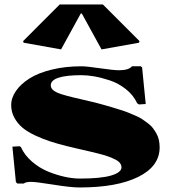

<svg xmlns="http://www.w3.org/2000/svg" viewBox="-20 -825 760 855"><path d="M246.1 -805.2H438L601.1 -642.1L599.1 -634.8L432.1 -605L344.2 -765.1H339.8L252 -605L85 -634.8L83 -642.1ZM35.2 -171.9 67.9 -173.8 73.2 -169.9Q89.8 -133.3 122.8 -105Q155.8 -76.7 194.1 -61Q232.4 -45.4 268.6 -37.6Q304.7 -29.8 335 -29.8Q429.2 -29.8 475.1 -43.5Q521 -57.1 521 -80.1Q521 -89.8 514.4 -98.6Q507.8 -107.4 493.7 -114.5Q479.5 -121.6 464.1 -127.4Q448.7 -133.3 424.1 -139.6Q399.4 -146 379.2 -150.6Q358.9 -155.3 328.1 -162.4Q297.4 -169.4 275.9 -174.8Q234.9 -185.1 202.6 -195.6Q170.4 -206.1 136.5 -221.9Q102.5 -237.8 80.3 -256.3Q58.1 -274.9 43.9 -300.8Q29.8 -326.7 29.8 -356.9Q29.8 -389.6 51.5 -420.7Q73.2 -451.7 112.1 -476.1Q150.9 -500.5 210.9 -515.1Q271 -529.8 341.8 -529.8Q366.2 -529.8 425.8 -521Q485.4 -512.2 511.2 -512.2Q552.7 -512.2 567.9 -529.8H606.9L612.8 -524.9L628.9 -361.8L599.1 -359.9L590.8 -365.2Q574.2 -401.4 541 -427.7Q507.8 -454.1 469.5 -466.8Q431.2 -479.5 399.7 -484.9Q368.2 -490.2 342.8 -490.2Q206.1 -490.2 206.1 -444.8Q206.1 -432.1 218.3 -422.4Q230.5 -412.6 255.9 -404.8Q281.2 -397 307.4 -390.9Q333.5 -384.8 374.5 -375.2Q415.5 -365.7 445.8 -356.9Q468.8 -350.6 481.9 -346.4Q495.1 -342.3 517.1 -335.4Q539.1 -328.6 552 -323.2Q564.9 -317.9 583.7 -309.8Q602.5 -301.8 613.8 -293.9Q625 -286.1 638.9 -275.9Q652.8 -265.6 660.9 -254.6Q668.9 -243.7 676.5 -230.5Q684.1 -217.3 687.5 -201.7Q690.9 -186 690.9 -168.9Q690.9 -84.5 595.9 -37.4Q501 9.8 335 9.8Q294.9 9.8 217.8 -2.7Q140.6 -15.1 118.2 -15.1Q94.7 -15.1 85.9 -7.8H57.1L50.8 -14.2Z"/></svg>

Font: Yokawerad
Style: Regular
Weight: 500
Designer: gluk
Foundry: gluk
Version: Version 0.79